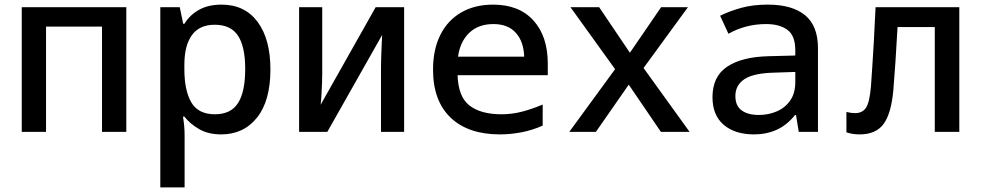

<svg xmlns="http://www.w3.org/2000/svg" viewBox="-20 -570 4240 830"><path d="M74 0V-539H526V0H421V-455H179V0Z M673 240V-539H757L772 -467H777Q801 -506 841 -528Q881 -550 938 -550Q1038 -550 1093.5 -475.5Q1149 -401 1149 -270Q1149 -134 1091 -61.5Q1033 11 936 11Q881 11 841.5 -11.5Q802 -34 777 -66H771Q778 -24 778 13V240ZM909 -76Q978 -76 1009 -124.5Q1040 -173 1040 -272Q1040 -368 1009 -415.5Q978 -463 908 -463Q842 -463 809.5 -418Q777 -373 777 -290V-271Q777 -179 807 -127.5Q837 -76 909 -76Z M1273 0V-539H1373V-250Q1373 -233 1372 -207.5Q1371 -182 1369.5 -157Q1368 -132 1366 -117L1604 -539H1727V0H1627V-280Q1627 -300 1628 -326Q1629 -352 1630 -377Q1631 -402 1632 -419L1395 0Z M2141 11Q2004 11 1928 -61.5Q1852 -134 1852 -269Q1852 -356 1883.5 -419Q1915 -482 1973.5 -516Q2032 -550 2112 -550Q2224 -550 2286 -481.5Q2348 -413 2348 -295V-245H1958Q1961 -151 2010 -113.5Q2059 -76 2148 -76Q2194 -76 2237.5 -87.5Q2281 -99 2326 -118V-27Q2281 -7 2234 2Q2187 11 2141 11ZM1960 -325H2246Q2244 -390 2210 -428Q2176 -466 2113 -466Q2048 -466 2008.5 -428Q1969 -390 1960 -325Z M2441 0 2639 -271 2446 -539H2570L2703 -342L2838 -539H2954L2762 -276L2961 0H2837L2698 -204L2556 0Z M3240 11Q3157 11 3108.5 -30.5Q3060 -72 3060 -150Q3060 -239 3123 -281.5Q3186 -324 3302 -327L3418 -330V-352Q3418 -416 3384 -441Q3350 -466 3292 -466Q3246 -466 3205 -455Q3164 -444 3129 -424L3093 -502Q3134 -522 3184 -536Q3234 -550 3299 -550Q3405 -550 3460.5 -504Q3516 -458 3516 -362V0H3433L3421 -73H3417Q3382 -29 3337.5 -9Q3293 11 3240 11ZM3260 -73Q3302 -73 3338 -88.5Q3374 -104 3396 -135.5Q3418 -167 3418 -215V-259L3328 -256Q3238 -254 3198.5 -228Q3159 -202 3159 -155Q3159 -112 3186.5 -92.5Q3214 -73 3260 -73Z M3696 11Q3665 11 3639 2V-86Q3659 -81 3677 -81Q3708 -81 3723.5 -104Q3739 -127 3745 -196Q3748 -239 3751 -284.5Q3754 -330 3757.5 -390Q3761 -450 3765 -539H4127V0H4021V-453H3860Q3855 -366 3851 -303.5Q3847 -241 3842 -182Q3833 -80 3800 -34.5Q3767 11 3696 11Z"/></svg>

Font: Noto Sans Mono Medium
Style: Regular
Weight: 500
Designer: Monotype Design Team
Foundry: Monotype Imaging Inc.
Version: Version 2.014